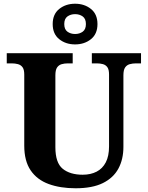

<svg xmlns="http://www.w3.org/2000/svg" viewBox="-20 -999 791 1029"><path d="M385.2 10Q303 10 240.8 -12.8Q178.6 -35.6 144.3 -85.9Q110 -136.2 110 -218.2V-599.4Q110 -626 100.9 -638.5Q91.8 -651 76.3 -655.2Q60.8 -659.4 42.4 -659.4H16.2V-714H369.6V-659.4H343.8Q325.6 -659.4 310.3 -655Q295 -650.6 285.9 -637.3Q276.8 -624 276.8 -595.4V-210Q276.8 -126.4 316.1 -94.5Q355.4 -62.6 423.2 -62.6Q465.8 -62.6 497.6 -78.9Q529.4 -95.2 546.9 -128.8Q564.4 -162.4 564.4 -214.2V-599.4Q564.4 -626 555.6 -638.5Q546.8 -651 531.8 -655.2Q516.8 -659.4 498 -659.4H472.2V-714H735.8V-659.4H709.4Q690.6 -659.4 675.1 -655Q659.6 -650.6 650.5 -637.3Q641.4 -624 641.4 -595.4V-212.2Q641.4 -145.2 614.5 -95.4Q587.6 -45.6 531.3 -17.8Q475 10 385.2 10ZM382.4 -761Q332.4 -761 297.4 -789Q262.4 -817 262.4 -870Q262.4 -923 297.4 -951Q332.4 -979 382.4 -979Q432.4 -979 467.4 -951Q502.4 -923 502.4 -870Q502.4 -817 467.4 -789Q432.4 -761 382.4 -761ZM382.4 -816.8Q406 -816.8 423.2 -829.1Q440.4 -841.4 440.4 -870Q440.4 -898.6 423.2 -910.9Q406 -923.2 382.4 -923.2Q358.8 -923.2 341.6 -910.9Q324.4 -898.6 324.4 -870Q324.4 -841.4 341.6 -829.1Q358.8 -816.8 382.4 -816.8Z"/></svg>

Font: Noto Serif Hentaigana ExtraLight
Style: Regular
Weight: 200
Designer: Kazuhiro Yamada
Foundry: nipponia
Version: Version 1.000